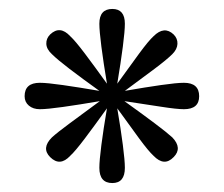

<svg xmlns="http://www.w3.org/2000/svg" viewBox="-20 -715 501 429"><path d="M92 -364Q72 -384 96 -408Q108 -419 136.5 -440Q165 -461 203 -489Q156 -481 120.5 -476Q85 -471 69 -471Q54 -471 44.5 -479Q35 -487 35 -500Q35 -530 69 -530Q85 -530 120 -525Q155 -520 202 -512Q163 -540 135.5 -561Q108 -582 96 -594Q84 -605 83.5 -617Q83 -629 92 -638Q114 -659 137 -634Q148 -624 169.5 -595.5Q191 -567 219 -528Q211 -576 206.5 -611Q202 -646 202 -662Q202 -695 231 -695Q259 -695 259 -662Q259 -646 254.5 -611Q250 -576 242 -528Q270 -567 291 -595.5Q312 -624 323 -634Q347 -658 368 -638Q377 -629 376.5 -617Q376 -605 365 -594Q353 -582 325 -561Q297 -540 259 -512Q305 -520 340 -525Q375 -530 391 -530Q425 -530 425 -500Q425 -471 391 -471Q375 -471 340 -476.5Q305 -482 258 -489Q297 -461 325 -440Q353 -419 365 -408Q388 -384 368 -364Q347 -342 323 -367Q312 -377 291 -405.5Q270 -434 242 -473Q250 -426 254.5 -391Q259 -356 259 -340Q259 -306 231 -306Q202 -306 202 -340Q202 -356 206.5 -391Q211 -426 219 -473Q191 -434 169.5 -405.5Q148 -377 137 -367Q114 -342 92 -364Z"/></svg>

Font: Montagu Slab 16pt Medium
Style: Regular
Weight: 500
Designer: Florian Karsten
Foundry: Florian Karsten
Version: Version 1.000; ttfautohint (v1.8.3)